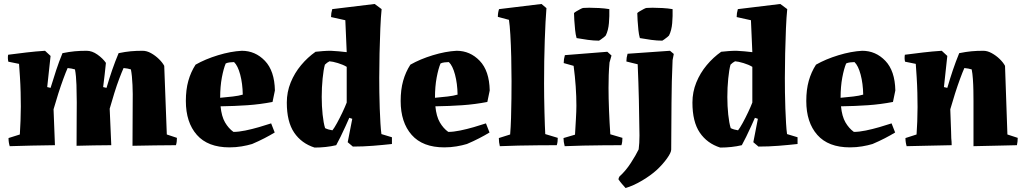

<svg xmlns="http://www.w3.org/2000/svg" viewBox="-20 -732 5163 968"><path d="M29 5Q23 -14 23 -36L80 -54Q82 -86 83.5 -123Q85 -160 85 -195Q85 -228 84 -267.5Q83 -307 80.5 -345Q78 -383 76 -410L22 -421Q18 -439 21 -456Q67 -462 113.5 -467.5Q160 -473 207 -476L235 -450L218 -293L235 -289Q250 -338 263.5 -379Q277 -420 295 -464Q330 -471 357 -473.5Q384 -476 417 -476Q444 -476 471 -457Q498 -438 514 -415Q511 -385 507.5 -354.5Q504 -324 500 -293L517 -289Q531 -337 545.5 -379Q560 -421 578 -464Q612 -471 639 -473.5Q666 -476 699 -476Q720 -476 741.5 -464Q763 -452 781 -434.5Q799 -417 808 -400Q811 -313 814.5 -227Q818 -141 821 -54L872 -37Q872 -28 871 -18.5Q870 -9 867 0Q819 0 761.5 1Q704 2 648 3L649 -216Q650 -256 648 -303.5Q646 -351 640 -382Q625 -387 603 -389Q594 -369 581.5 -336Q569 -303 556.5 -263Q544 -223 533 -184L541 0Q497 0 453 1Q409 2 366 3Q366 -66 366.5 -121.5Q367 -177 367 -217Q367 -256 365.5 -303.5Q364 -351 358 -382Q342 -387 321 -389Q312 -369 299.5 -335Q287 -301 274 -260.5Q261 -220 250 -181L257 0Q199 1 139.5 2Q80 3 29 5Z M1137 11Q1028 11 972.5 -52Q917 -115 917 -223Q917 -280 929.5 -324.5Q942 -369 966 -406Q1015 -434 1079 -453.5Q1143 -473 1199 -476Q1267 -476 1315.5 -425.5Q1364 -375 1366 -276L1354 -218Q1292 -206 1227.5 -201.5Q1163 -197 1092 -196Q1097 -145 1114.5 -115Q1132 -85 1157 -67Q1183 -67 1217 -74Q1251 -81 1285.5 -91Q1320 -101 1347 -110L1365 -64Q1342 -50 1313 -35Q1284 -20 1251 -6Q1228 1 1198.5 6Q1169 11 1137 11ZM1090 -239Q1124 -242 1154 -245.5Q1184 -249 1204 -255Q1203 -311 1191 -356Q1179 -401 1160 -419Q1150 -419 1138 -417.5Q1126 -416 1118 -412Q1107 -386 1098.5 -341Q1090 -296 1090 -239Z M1566 12Q1500 -9 1463 -63.5Q1426 -118 1426 -215Q1426 -268 1445.5 -316Q1465 -364 1498 -403.5Q1531 -443 1571 -471Q1589 -473 1608.5 -474.5Q1628 -476 1648 -476Q1688 -474 1728 -469L1721 -630L1649 -646Q1649 -666 1655 -686L1869 -712L1904 -686Q1900 -648 1897.5 -588.5Q1895 -529 1893.5 -462.5Q1892 -396 1892 -339Q1892 -307 1892.5 -266.5Q1893 -226 1894.5 -185.5Q1896 -145 1898 -111Q1900 -77 1903 -56L1956 -40V-6Q1911 -1 1860.5 3Q1810 7 1759 7L1733 -15L1756 -133L1741 -138Q1734 -122 1722 -95.5Q1710 -69 1697 -42.5Q1684 -16 1675 0Q1650 6 1622 9Q1594 12 1566 12ZM1656 -75Q1665 -86 1679 -111.5Q1693 -137 1706.5 -165.5Q1720 -194 1728 -215V-395Q1710 -406 1683.5 -414Q1657 -422 1641 -423Q1629 -417 1618 -406Q1611 -381 1606.5 -336Q1602 -291 1602 -243Q1602 -197 1606.5 -154.5Q1611 -112 1619 -86Q1635 -78 1656 -75Z M2220 11Q2111 11 2055.5 -52Q2000 -115 2000 -223Q2000 -280 2012.5 -324.5Q2025 -369 2049 -406Q2098 -434 2162 -453.5Q2226 -473 2282 -476Q2350 -476 2398.5 -425.5Q2447 -375 2449 -276L2437 -218Q2375 -206 2310.5 -201.5Q2246 -197 2175 -196Q2180 -145 2197.5 -115Q2215 -85 2240 -67Q2266 -67 2300 -74Q2334 -81 2368.5 -91Q2403 -101 2430 -110L2448 -64Q2425 -50 2396 -35Q2367 -20 2334 -6Q2311 1 2281.5 6Q2252 11 2220 11ZM2173 -239Q2207 -242 2237 -245.5Q2267 -249 2287 -255Q2286 -311 2274 -356Q2262 -401 2243 -419Q2233 -419 2221 -417.5Q2209 -416 2201 -412Q2190 -386 2181.5 -341Q2173 -296 2173 -239Z M2500 5Q2495 -14 2495 -36L2552 -54Q2555 -89 2556.5 -137.5Q2558 -186 2558.5 -236Q2559 -286 2559 -324Q2559 -382 2557.5 -444Q2556 -506 2553 -556.5Q2550 -607 2546 -632L2490 -647Q2490 -668 2496 -686L2710 -712L2735 -691Q2730 -630 2726.5 -529Q2723 -428 2723 -311Q2723 -281 2723.5 -243Q2724 -205 2725 -168Q2726 -131 2727 -101Q2728 -71 2729 -56L2792 -37Q2792 -28 2791 -18.5Q2790 -9 2787 0Q2745 0 2694.5 0.5Q2644 1 2593.5 2Q2543 3 2500 5Z M2827 5Q2821 -17 2821 -36L2879 -53Q2881 -88 2883.5 -130.5Q2886 -173 2886 -199Q2886 -246 2882.5 -296.5Q2879 -347 2872 -400L2822 -414Q2822 -434 2828 -454L3042 -471L3063 -452L3053 -417Q3050 -384 3049 -353Q3048 -322 3048 -289Q3048 -239 3050.5 -175.5Q3053 -112 3057 -55L3118 -37Q3118 -28 3117 -18.5Q3116 -9 3113 0Q3071 0 3021 0.5Q2971 1 2920.5 2Q2870 3 2827 5ZM2887 -540Q2882 -557 2879.5 -581.5Q2877 -606 2875.5 -629.5Q2874 -653 2874 -666Q2876 -669 2886 -675Q2896 -681 2906.5 -686.5Q2917 -692 2921 -692Q2929 -693 2951 -693Q2973 -693 3000.5 -691.5Q3028 -690 3052 -686Q3053 -652 3050 -615.5Q3047 -579 3034 -553Q3034 -552 3026 -545.5Q3018 -539 3009.5 -533Q3001 -527 3000 -527Q2974 -527 2944 -531Q2914 -535 2887 -540Z M3134 216Q3125 206 3115.5 195Q3106 184 3098 172Q3099 165 3103 158Q3135 129 3160.5 89.5Q3186 50 3200 21Q3202 6 3203 -12Q3204 -30 3204 -49Q3203 -142 3201 -228.5Q3199 -315 3195 -408Q3180 -412 3166 -415Q3152 -418 3138 -422Q3138 -441 3144 -461L3358 -476L3377 -460L3371 -429Q3366 -320 3365.5 -213.5Q3365 -107 3364 22Q3364 37 3343 66.5Q3322 96 3291 125Q3260 153 3217 178.5Q3174 204 3134 216ZM3206 -540Q3201 -557 3198.5 -581.5Q3196 -606 3194.5 -629.5Q3193 -653 3193 -666Q3195 -669 3205 -675Q3215 -681 3225.5 -686.5Q3236 -692 3240 -692Q3248 -693 3270 -693Q3292 -693 3319.5 -691.5Q3347 -690 3371 -686Q3372 -652 3369 -615.5Q3366 -579 3353 -553Q3353 -552 3345 -545.5Q3337 -539 3328.5 -533Q3320 -527 3319 -527Q3293 -527 3263 -531Q3233 -535 3206 -540Z M3611 12Q3545 -9 3508 -63.5Q3471 -118 3471 -215Q3471 -268 3490.5 -316Q3510 -364 3543 -403.5Q3576 -443 3616 -471Q3634 -473 3653.5 -474.5Q3673 -476 3693 -476Q3733 -474 3773 -469L3766 -630L3694 -646Q3694 -666 3700 -686L3914 -712L3949 -686Q3945 -648 3942.5 -588.5Q3940 -529 3938.5 -462.5Q3937 -396 3937 -339Q3937 -307 3937.5 -266.5Q3938 -226 3939.5 -185.5Q3941 -145 3943 -111Q3945 -77 3948 -56L4001 -40V-6Q3956 -1 3905.5 3Q3855 7 3804 7L3778 -15L3801 -133L3786 -138Q3779 -122 3767 -95.5Q3755 -69 3742 -42.5Q3729 -16 3720 0Q3695 6 3667 9Q3639 12 3611 12ZM3701 -75Q3710 -86 3724 -111.5Q3738 -137 3751.5 -165.5Q3765 -194 3773 -215V-395Q3755 -406 3728.5 -414Q3702 -422 3686 -423Q3674 -417 3663 -406Q3656 -381 3651.5 -336Q3647 -291 3647 -243Q3647 -197 3651.5 -154.5Q3656 -112 3664 -86Q3680 -78 3701 -75Z M4265 11Q4156 11 4100.5 -52Q4045 -115 4045 -223Q4045 -280 4057.5 -324.5Q4070 -369 4094 -406Q4143 -434 4207 -453.5Q4271 -473 4327 -476Q4395 -476 4443.5 -425.5Q4492 -375 4494 -276L4482 -218Q4420 -206 4355.5 -201.5Q4291 -197 4220 -196Q4225 -145 4242.5 -115Q4260 -85 4285 -67Q4311 -67 4345 -74Q4379 -81 4413.5 -91Q4448 -101 4475 -110L4493 -64Q4470 -50 4441 -35Q4412 -20 4379 -6Q4356 1 4326.5 6Q4297 11 4265 11ZM4218 -239Q4252 -242 4282 -245.5Q4312 -249 4332 -255Q4331 -311 4319 -356Q4307 -401 4288 -419Q4278 -419 4266 -417.5Q4254 -416 4246 -412Q4235 -386 4226.5 -341Q4218 -296 4218 -239Z M4551 5Q4545 -15 4545 -36L4601 -54Q4603 -83 4604.5 -119.5Q4606 -156 4606 -192Q4606 -225 4605 -265Q4604 -305 4601.5 -344Q4599 -383 4597 -410L4543 -421Q4539 -437 4542 -456Q4588 -462 4634.5 -467.5Q4681 -473 4728 -476L4756 -450L4739 -293L4756 -289Q4770 -337 4784 -378.5Q4798 -420 4816 -464Q4851 -471 4878 -473.5Q4905 -476 4938 -476Q4958 -476 4980 -464Q5002 -452 5020 -434.5Q5038 -417 5047 -400Q5050 -313 5053 -227Q5056 -141 5059 -54L5111 -37Q5111 -28 5110 -18.5Q5109 -9 5107 0Q5058 1 5000.5 2.5Q4943 4 4888 5V-224Q4888 -247 4887.5 -276Q4887 -305 4885 -333.5Q4883 -362 4879 -382Q4863 -387 4842 -389Q4833 -369 4820.5 -335Q4808 -301 4795 -260.5Q4782 -220 4771 -181L4775 -71L4776 -35Q4777 -26 4777.5 -17.5Q4778 -9 4778 0Q4721 1 4661.5 2.5Q4602 4 4551 5Z"/></svg>

Font: Labrada ExtraBold
Style: Regular
Weight: 800
Designer: Mercedes Jáuregui
Foundry: Omnibus-Type Team
Version: Version 1.000; ttfautohint (v1.8.4.7-5d5b)